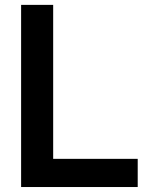

<svg xmlns="http://www.w3.org/2000/svg" viewBox="-20 -752 600 772"><path d="M533.7 0H64.9V-732.4H193.8V-113.3H533.7Z"/></svg>

Font: Kumbh Sans SemiBold
Style: Regular
Weight: 600
Version: Version 1.005